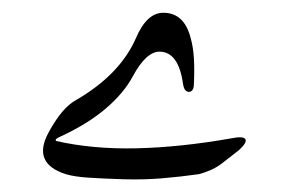

<svg xmlns="http://www.w3.org/2000/svg" viewBox="-20 -279 447 301"><path d="M193 -219Q210 -259 236 -259Q269 -259 279 -219Q283 -205 284 -187Q285 -169 284 -148Q284 -135 276 -135Q269 -135 267 -147Q260 -198 230 -198Q209 -198 188 -159Q174 -133 146 -109Q118 -85 75 -65Q65 -61 68 -58Q125 -45 193.5 -46.5Q262 -48 342 -62Q361 -66 364.5 -61Q368 -56 355 -44Q355 -44 332 -26Q321 -17 310.5 -12.5Q300 -8 292 -6Q264 -2 234.5 0.5Q205 3 173 2Q141 1 118.5 -0.5Q96 -2 83 -6Q30 -23 56 -71Q77 -110 99 -122Q168 -162 193 -219Z"/></svg>

Font: Amiri Modified
Style: Regular
Weight: 400
Version: 0.117-H1